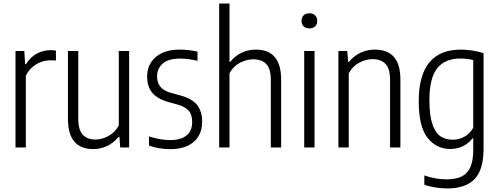

<svg xmlns="http://www.w3.org/2000/svg" viewBox="-20 -828 2802 1078"><path d="M67 -541.5H116.5L121 -468H126Q150 -507 186.5 -526.8Q223 -546.5 265 -546.5Q276.5 -546.5 294 -544V-488Q283 -489.5 262 -489.5Q220.5 -489.5 183 -466.8Q145.5 -444 125 -403.5V0H67Z M361.5 -160V-541.5H419.5V-161Q419.5 -98.5 444.8 -71.5Q470 -44.5 516 -44.5Q551 -44.5 587.8 -63.8Q624.5 -83 647 -123.5V-541.5H705V0H655L650.5 -59.5H646Q618 -25.5 581.2 -8.2Q544.5 9 504 9Q361.5 9 361.5 -160Z M816.5 -10.5V-62Q881 -41.5 935.5 -41.5Q995.5 -41.5 1027.2 -67.5Q1059 -93.5 1059 -142Q1059 -184 1039.5 -206.2Q1020 -228.5 978.5 -240.5L927.5 -254.5Q862.5 -273 834.2 -308Q806 -343 806 -399Q806 -443 827.2 -477Q848.5 -511 889.5 -530.2Q930.5 -549.5 987.5 -549.5Q1041.5 -549.5 1089 -538V-486.5Q1062 -493 1038.8 -496Q1015.5 -499 989 -499Q926 -499 894 -471.2Q862 -443.5 862 -400.5Q862 -362.5 881 -340.2Q900 -318 940.5 -306.5L991.5 -292.5Q1059 -274 1087 -238.2Q1115 -202.5 1115 -144.5Q1115 -96.5 1093.8 -61.8Q1072.5 -27 1032.2 -8.8Q992 9.5 936 9.5Q873.5 9.5 816.5 -10.5Z M1210.5 -808H1268.5V-480.5H1272.5Q1300 -515 1337 -532.2Q1374 -549.5 1416.5 -549.5Q1558.5 -549.5 1558.5 -380.5V0H1500.5V-379.5Q1500.5 -442 1475 -468.5Q1449.5 -495 1402.5 -495Q1365.5 -495 1328.2 -476.2Q1291 -457.5 1268.5 -416.5V0H1210.5Z M1688 0V-541.5H1746V0ZM1673 -710.5Q1673 -730 1684.8 -741.8Q1696.5 -753.5 1717 -753.5Q1737.5 -753.5 1749.2 -741.8Q1761 -730 1761 -710.5Q1761 -691 1749.2 -679.8Q1737.5 -668.5 1717 -668.5Q1696.5 -668.5 1684.8 -679.8Q1673 -691 1673 -710.5Z M1880 -541.5H1929.5L1934.5 -480.5H1939Q1966 -513.5 2003.5 -531.5Q2041 -549.5 2084.5 -549.5Q2228 -549.5 2228 -383V0H2170V-380Q2170 -442.5 2144.5 -469.2Q2119 -496 2072 -496Q2035.5 -496 1998 -476.8Q1960.5 -457.5 1938 -416.5V0H1880Z M2362.5 209V157Q2425.5 179 2487.5 179Q2538.5 179 2571.2 163.2Q2604 147.5 2620.5 111.2Q2637 75 2637 14.5V-51.5H2633Q2614 -25.5 2581.8 -8.5Q2549.5 8.5 2508.5 8.5Q2430 8.5 2380.5 -54.2Q2331 -117 2331 -260Q2331 -549.5 2568 -549.5Q2599 -549.5 2634.5 -543.8Q2670 -538 2695 -529.5V7.5Q2695 125.5 2644.2 177.8Q2593.5 230 2490 230Q2458.5 230 2423.8 224.5Q2389 219 2362.5 209ZM2637 -111V-491Q2597.5 -499.5 2565 -499.5Q2478.5 -499.5 2434.8 -444.8Q2391 -390 2391 -266Q2391 -179.5 2408 -130.2Q2425 -81 2453.8 -62.2Q2482.5 -43.5 2523.5 -43.5Q2557.5 -43.5 2588.8 -61.2Q2620 -79 2637 -111Z"/></svg>

Font: Encode Sans Condensed Light
Style: Regular
Weight: 300
Width: 3
Designer: Multiple Designers
Foundry: Impallari Type
Version: Version 2.000